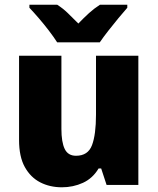

<svg xmlns="http://www.w3.org/2000/svg" viewBox="-20 -786 670 816"><path d="M568 -549V0H433L410 -70H399Q374 -28 332.5 -9Q291 10 243 10Q192 10 151 -11Q110 -32 85.5 -76Q61 -120 61 -191V-549H241V-238Q241 -182 255 -153Q269 -124 303 -124Q354 -124 371 -169Q388 -214 388 -299V-549ZM521 -766V-753Q505 -735 483.5 -709Q462 -683 440.5 -655.5Q419 -628 404 -606H223Q209 -628 188 -655.5Q167 -683 145 -708.5Q123 -734 105 -753V-766H223Q248 -750 268 -730.5Q288 -711 313 -686Q337 -711 358.5 -730.5Q380 -750 405 -766Z"/></svg>

Font: Noto Sans Disp ExtBd
Style: Regular
Weight: 800
Designer: Monotype Design Team
Foundry: Monotype Imaging Inc.
Version: Version 2.000;GOOG;noto-source:20170915:90ef993387c0; ttfaut